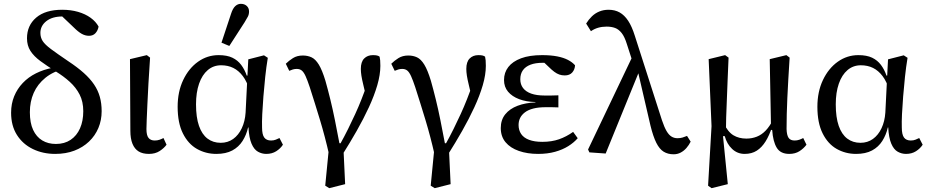

<svg xmlns="http://www.w3.org/2000/svg" viewBox="-20 -792 4849 1003"><path d="M268 12Q204 12 151.5 -13.5Q99 -39 68.5 -87Q38 -135 38 -203Q38 -250 54 -289Q70 -328 99 -358.5Q128 -389 168 -409Q208 -429 256 -438V-463L323 -435Q258 -419 217 -385.5Q176 -352 156 -306.5Q136 -261 136 -206Q136 -150 153 -113.5Q170 -77 200.5 -58.5Q231 -40 272 -40Q317 -40 349 -61.5Q381 -83 398 -121.5Q415 -160 415 -211Q415 -261 396 -298Q377 -335 344.5 -364.5Q312 -394 271 -419Q225 -448 191 -473Q157 -498 139 -526Q121 -554 121 -592Q121 -659 169 -700Q217 -741 305 -741Q350 -741 388 -730Q426 -719 453.5 -699Q481 -679 495 -653Q491 -632 478.5 -618.5Q466 -605 445 -605Q425 -605 406.5 -615.5Q388 -626 365 -649L284 -726L366 -722L370 -695Q361 -700 344 -703Q327 -706 307 -706Q253 -706 222 -681.5Q191 -657 191 -620Q191 -596 203 -577.5Q215 -559 246.5 -535.5Q278 -512 337 -472Q384 -441 417.5 -411Q451 -381 471.5 -350.5Q492 -320 501.5 -286Q511 -252 511 -211Q511 -164 494 -123.5Q477 -83 445 -52.5Q413 -22 368.5 -5Q324 12 268 12Z M758 12Q725 12 704 -1Q683 -14 672 -41Q661 -68 661 -109L659 -483L747 -504L764 -491Q759 -417 755.5 -356Q752 -295 750 -248Q748 -201 746.5 -168Q745 -135 745 -118Q745 -85 756 -71.5Q767 -58 788 -58Q802 -58 813.5 -62Q825 -66 834 -71L850 -36Q837 -18 814 -3Q791 12 758 12Z M1110 12Q1055 12 1009 -14Q963 -40 935.5 -95Q908 -150 908 -234Q908 -313 937 -374Q966 -435 1014.5 -469.5Q1063 -504 1122 -504Q1166 -504 1194 -490.5Q1222 -477 1240 -453Q1258 -429 1269 -397H1299L1284 -320Q1270 -366 1248.5 -394.5Q1227 -423 1199 -437Q1171 -451 1135 -451Q1095 -451 1065.5 -426Q1036 -401 1020 -355Q1004 -309 1004 -247Q1004 -179 1019.5 -134.5Q1035 -90 1064 -68Q1093 -46 1133 -46Q1170 -46 1198 -66Q1226 -86 1243 -122Q1260 -158 1263 -204L1272 -384L1277 -482L1359 -503L1379 -490Q1371 -442 1365.5 -390Q1360 -338 1356 -288Q1352 -238 1350 -196Q1348 -154 1349 -126Q1349 -89 1360.5 -73.5Q1372 -58 1396 -58Q1410 -58 1421 -62.5Q1432 -67 1440 -71L1458 -36Q1445 -16 1423 -2Q1401 12 1371 12Q1348 12 1327.5 0.5Q1307 -11 1294 -41.5Q1281 -72 1278 -126H1276Q1267 -87 1247 -55.5Q1227 -24 1193.5 -6Q1160 12 1110 12ZM1137 -569 1187 -720Q1196 -748 1209 -760Q1222 -772 1238 -772Q1257 -772 1269 -761Q1281 -750 1281 -732Q1281 -717 1275 -705.5Q1269 -694 1258 -676L1178 -552Z M1679 178 1702 -58 1699 15Q1678 -78 1652 -164Q1626 -250 1598 -337Q1586 -373 1576.5 -394Q1567 -415 1556.5 -423.5Q1546 -432 1530 -432Q1519 -432 1509.5 -429Q1500 -426 1491 -422L1473 -459Q1489 -475 1510.5 -488.5Q1532 -502 1562 -502Q1587 -502 1607.5 -492.5Q1628 -483 1645.5 -454.5Q1663 -426 1680 -370Q1693 -324 1705.5 -273Q1718 -222 1729.5 -165Q1741 -108 1753 -44L1773 -42L1783 170L1700 191ZM1770 14 1755 -36Q1779 -79 1798.5 -118.5Q1818 -158 1835.5 -196Q1853 -234 1868.5 -273.5Q1884 -313 1899 -356L1895 -276Q1885 -320 1878 -348.5Q1871 -377 1868 -396.5Q1865 -416 1865 -432Q1865 -469 1882.5 -486.5Q1900 -504 1928 -504Q1942 -504 1950 -502Q1958 -500 1963 -496Q1965 -488 1966 -477Q1967 -466 1967 -448Q1967 -402 1951 -347Q1935 -292 1907 -231.5Q1879 -171 1843.5 -108.5Q1808 -46 1770 14Z M2230 178 2253 -58 2250 15Q2229 -78 2203 -164Q2177 -250 2149 -337Q2137 -373 2127.5 -394Q2118 -415 2107.5 -423.5Q2097 -432 2081 -432Q2070 -432 2060.5 -429Q2051 -426 2042 -422L2024 -459Q2040 -475 2061.5 -488.5Q2083 -502 2113 -502Q2138 -502 2158.5 -492.5Q2179 -483 2196.5 -454.5Q2214 -426 2231 -370Q2244 -324 2256.5 -273Q2269 -222 2280.5 -165Q2292 -108 2304 -44L2324 -42L2334 170L2251 191ZM2321 14 2306 -36Q2330 -79 2349.5 -118.5Q2369 -158 2386.5 -196Q2404 -234 2419.5 -273.5Q2435 -313 2450 -356L2446 -276Q2436 -320 2429 -348.5Q2422 -377 2419 -396.5Q2416 -416 2416 -432Q2416 -469 2433.5 -486.5Q2451 -504 2479 -504Q2493 -504 2501 -502Q2509 -500 2514 -496Q2516 -488 2517 -477Q2518 -466 2518 -448Q2518 -402 2502 -347Q2486 -292 2458 -231.5Q2430 -171 2394.5 -108.5Q2359 -46 2321 14Z M2791 12Q2735 12 2690.5 -3.5Q2646 -19 2621 -49Q2596 -79 2596 -123Q2596 -166 2619.5 -195Q2643 -224 2684 -239.5Q2725 -255 2777 -257V-259Q2729 -260 2692 -274Q2655 -288 2634 -313Q2613 -338 2613 -374Q2613 -413 2635.5 -442Q2658 -471 2702 -487.5Q2746 -504 2812 -504Q2857 -504 2890.5 -497.5Q2924 -491 2947 -479Q2970 -467 2984 -451Q2983 -429 2969.5 -413.5Q2956 -398 2930 -398Q2915 -398 2902 -402.5Q2889 -407 2875.5 -417Q2862 -427 2846 -443L2808 -479L2885 -474L2910 -452Q2891 -457 2868.5 -460.5Q2846 -464 2816 -464Q2777 -464 2751 -454Q2725 -444 2711.5 -425Q2698 -406 2698 -378Q2698 -351 2712.5 -332Q2727 -313 2755 -303Q2783 -293 2825 -293Q2842 -293 2859 -293Q2876 -293 2897 -294V-231Q2875 -232 2860.5 -232Q2846 -232 2832 -232Q2793 -232 2766 -225Q2739 -218 2722 -205Q2705 -192 2697 -175.5Q2689 -159 2689 -139Q2689 -112 2702.5 -92Q2716 -72 2744 -61.5Q2772 -51 2813 -51Q2862 -51 2900.5 -64.5Q2939 -78 2974 -103L2998 -70Q2978 -47 2948.5 -28.5Q2919 -10 2879.5 1Q2840 12 2791 12Z M3059 4 3052 -11 3290 -510 3322 -427 3144 10ZM3499 14Q3469 14 3447 0.5Q3425 -13 3408.5 -46Q3392 -79 3378 -136L3314 -412H3303L3255 -561Q3243 -600 3227.5 -619.5Q3212 -639 3193 -646Q3174 -653 3149 -653Q3125 -653 3104.5 -647Q3084 -641 3067 -629L3042 -669Q3055 -690 3072 -706.5Q3089 -723 3111 -732Q3133 -741 3159 -741Q3192 -741 3217 -727Q3242 -713 3261.5 -683.5Q3281 -654 3296 -606L3438 -164Q3450 -128 3462 -107.5Q3474 -87 3488 -78.5Q3502 -70 3519 -70Q3534 -70 3545.5 -73.5Q3557 -77 3569 -82L3588 -52Q3579 -34 3566 -19Q3553 -4 3536 5Q3519 14 3499 14Z M3679 178 3697 -133 3682 -483 3768 -504 3786 -491Q3783 -427 3781 -372.5Q3779 -318 3777 -270Q3775 -222 3773.5 -178Q3772 -134 3772 -90L3757 -80L3782 170L3697 191ZM4103 12Q4057 12 4037.5 -20.5Q4018 -53 4014 -112L4008 -114L4001 -483L4088 -504L4105 -491Q4101 -428 4098 -376Q4095 -324 4093 -280Q4091 -236 4090 -196.5Q4089 -157 4089 -118Q4090 -86 4099.5 -72Q4109 -58 4131 -58Q4144 -58 4155.5 -62Q4167 -66 4176 -71L4193 -36Q4178 -16 4156 -2Q4134 12 4103 12ZM3870 12Q3832 12 3804.5 -14Q3777 -40 3766 -81H3747L3759 -151Q3782 -103 3811 -85.5Q3840 -68 3879 -68Q3908 -68 3933.5 -78Q3959 -88 3980 -110Q4001 -132 4018 -166L4028 -128H4013Q3999 -85 3979.5 -53.5Q3960 -22 3933.5 -5Q3907 12 3870 12Z M4452 12Q4397 12 4351 -14Q4305 -40 4277.5 -95Q4250 -150 4250 -234Q4250 -313 4279 -374Q4308 -435 4356.5 -469.5Q4405 -504 4464 -504Q4508 -504 4536 -490.5Q4564 -477 4582 -453Q4600 -429 4611 -397H4641L4626 -320Q4612 -366 4590.5 -394.5Q4569 -423 4541 -437Q4513 -451 4477 -451Q4437 -451 4407.5 -426Q4378 -401 4362 -355Q4346 -309 4346 -247Q4346 -179 4361.5 -134.5Q4377 -90 4406 -68Q4435 -46 4475 -46Q4512 -46 4540 -66Q4568 -86 4585 -122Q4602 -158 4605 -204L4614 -384L4619 -482L4701 -503L4721 -490Q4713 -442 4707.5 -390Q4702 -338 4698 -288Q4694 -238 4692 -196Q4690 -154 4691 -126Q4691 -89 4702.5 -73.5Q4714 -58 4738 -58Q4752 -58 4763 -62.5Q4774 -67 4782 -71L4800 -36Q4787 -16 4765 -2Q4743 12 4713 12Q4690 12 4669.5 0.5Q4649 -11 4636 -41.5Q4623 -72 4620 -126H4618Q4609 -87 4589 -55.5Q4569 -24 4535.5 -6Q4502 12 4452 12Z"/></svg>

Font: Source Serif 4
Style: Regular
Weight: 400
Designer: Frank Grießhammer
Foundry: Adobe Systems Incorporated
Version: Version 4.004;hotconv 1.0.116;makeotfexe 2.5.65601